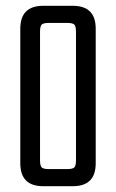

<svg xmlns="http://www.w3.org/2000/svg" viewBox="-20 -642 400 662"><path d="M129 -622H231Q310 -622 310 -543V-79Q310 0 231 0H129Q50 0 50 -79V-543Q50 -622 129 -622ZM242 -90V-532Q242 -552 236 -557.5Q230 -563 211 -563H149Q130 -563 124 -557.5Q118 -552 118 -532V-90Q118 -70 124 -64.5Q130 -59 149 -59H211Q230 -59 236 -64.5Q242 -70 242 -90Z"/></svg>

Font: Teko Light
Style: Regular
Weight: 300
Designer: Manushi Parikh, Jonny Pinhorn
Foundry: Indian Type Foundry
Version: Version 1.105;PS 1.0;hotconv 1.0.78;makeotf.lib2.5.61930; tt